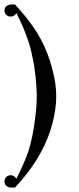

<svg xmlns="http://www.w3.org/2000/svg" viewBox="-39 -716 352 857"><path d="M-6 70Q2 66 8 66Q17 66 23.5 70.5Q30 75 34 82Q52 47 65.5 15.5Q79 -16 88 -42Q108 -104 118 -190Q122 -219 123.5 -243.5Q125 -268 125 -288Q125 -305 123.5 -326Q122 -347 120 -372Q117 -397 114 -418.5Q111 -440 106 -460Q96 -514 76 -564Q62 -603 34 -658Q26 -642 8 -642Q-3 -642 -11 -650Q-19 -658 -19 -669Q-19 -683 -9 -689.5Q1 -696 13 -696H28Q48 -674 65 -654Q82 -634 95 -616Q122 -580 143 -541Q159 -511 171.5 -479.5Q184 -448 193 -413Q212 -347 212 -286Q212 -228 194 -161Q176 -95 143 -35Q100 44 28 121H8Q-3 121 -11 113Q-19 105 -19 94Q-19 78 -6 70Z"/></svg>

Font: Wachinanga
Style: Regular
Weight: 400
Designer: deFharo
Foundry: deFharo
Version: Wachinanga: Version 2.001 2013